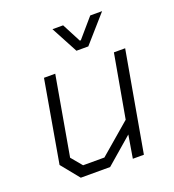

<svg xmlns="http://www.w3.org/2000/svg" viewBox="-128 -798 815 898"><g transform="rotate(-20 279.5 -349.0)"><path d="M48 -90 119 -498H175L106 -105L151 -51H257L411 -183L467 -498H523L435 0H380L399 -114L267 0H121ZM234 -698H287L336 -604H341L422 -698H481L364 -565H305Z"/></g></svg>

Font: Chakra Petch Light
Style: Italic
Weight: 300
Italic angle: -10°
Designer: Katatrad Aksorn Co.,Ltd.
Foundry: Cadson Demak Co.,Ltd.
Version: Version 1.000; ttfautohint (v1.6)